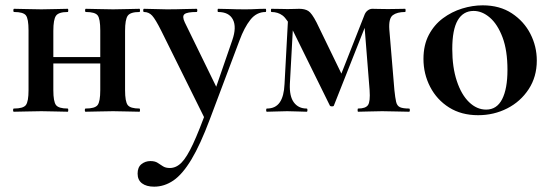

<svg xmlns="http://www.w3.org/2000/svg" viewBox="-20 -419 2065 720"><path d="M132 -181V-205H401V-181ZM87 -81V-305Q87 -349 77 -361.5Q67 -374 33 -374Q30 -374 30 -380Q30 -386 33 -386Q54 -386 80.5 -385Q107 -384 135 -384Q162 -384 188 -385Q214 -386 234 -386Q236 -386 236 -380Q236 -374 234 -374Q200 -374 190 -360Q180 -346 180 -303V-81Q180 -38 190 -25Q200 -12 234 -12Q236 -12 236 -6Q236 0 234 0Q213 0 187.5 -1Q162 -2 135 -2Q107 -2 80.5 -1Q54 0 32 0Q29 0 29 -6Q29 -12 32 -12Q67 -12 77 -25Q87 -38 87 -81ZM356 -81V-305Q356 -349 346 -361.5Q336 -374 302 -374Q299 -374 299 -380Q299 -386 302 -386Q323 -386 349.5 -385Q376 -384 404 -384Q431 -384 457 -385Q483 -386 503 -386Q505 -386 505 -380Q505 -374 503 -374Q469 -374 459 -360Q449 -346 449 -303V-81Q449 -38 459 -25Q469 -12 503 -12Q505 -12 505 -6Q505 0 503 0Q482 0 456.5 -1Q431 -2 404 -2Q376 -2 349 -1Q322 0 301 0Q298 0 298 -6Q298 -12 301 -12Q336 -12 346 -25Q356 -38 356 -81Z M976 -386Q978 -386 978 -380Q978 -374 976 -374Q942 -374 919 -345Q896 -316 878 -267L767 28Q731 124 697.5 179.5Q664 235 630 258Q596 281 558 281Q529 281 512.5 268.5Q496 256 496 232Q496 208 510.5 196.5Q525 185 544 185Q561 185 571 191.5Q581 198 591 204.5Q601 211 617 211Q641 211 661 190.5Q681 170 704 120.5Q727 71 758 -15L755 40L585 -303Q563 -347 550.5 -360.5Q538 -374 520 -374Q517 -374 517 -380Q517 -386 520 -386Q540 -386 562.5 -385Q585 -384 605 -384Q641 -384 668 -385Q695 -386 717 -386Q720 -386 720 -380Q720 -374 717 -374Q682 -374 672 -366Q662 -358 673 -335L800 -75L764 -16L851 -268Q868 -317 853.5 -345.5Q839 -374 798 -374Q796 -374 796 -380Q796 -386 798 -386Q822 -386 843.5 -385Q865 -384 899 -384Q923 -384 938.5 -385Q954 -386 976 -386Z M1047 -104 1061 -364 1081 -361 1067 -104Q1065 -58 1082 -35Q1099 -12 1130 -12Q1133 -12 1133 -6Q1133 0 1130 0Q1114 0 1096 -1Q1078 -2 1057 -2Q1037 -2 1017.5 -1Q998 0 981 0Q978 0 978 -6Q978 -12 981 -12Q1013 -12 1029 -35Q1045 -58 1047 -104ZM1514 -12Q1517 -12 1517 -6Q1517 0 1514 0Q1493 0 1466 -1Q1439 -2 1413 -2Q1386 -2 1364.5 -1Q1343 0 1323 0Q1321 0 1321 -6Q1321 -12 1323 -12Q1351 -12 1360 -25Q1369 -38 1366 -81L1347 -320L1371 -374L1232 -23Q1231 -20 1225 -20Q1219 -20 1217 -23L1079 -303Q1057 -348 1039.5 -361Q1022 -374 998 -374Q996 -374 996 -380Q996 -386 998 -386Q1019 -386 1034 -385.5Q1049 -385 1058 -385Q1072 -385 1084 -385.5Q1096 -386 1102 -386Q1123 -386 1136 -378Q1149 -370 1167 -335L1267 -129L1224 -51L1346 -361Q1350 -373 1358.5 -379.5Q1367 -386 1376 -386Q1382 -386 1400 -385.5Q1418 -385 1435 -385Q1456 -385 1470 -385.5Q1484 -386 1499 -386Q1501 -386 1501 -380Q1501 -374 1499 -374Q1469 -374 1453 -362Q1437 -350 1440 -308L1459 -81Q1462 -52 1465.5 -37Q1469 -22 1480 -17Q1491 -12 1514 -12Z M1773 13Q1710 13 1664 -16Q1618 -45 1593 -93.5Q1568 -142 1568 -198Q1568 -250 1588 -288Q1608 -326 1641 -350.5Q1674 -375 1713 -387Q1752 -399 1790 -399Q1854 -399 1899.5 -369Q1945 -339 1969 -292Q1993 -245 1993 -192Q1993 -131 1962.5 -84.5Q1932 -38 1882 -12.5Q1832 13 1773 13ZM1803 -8Q1843 -8 1863 -47Q1883 -86 1883 -157Q1883 -230 1864.5 -279Q1846 -328 1817 -353Q1788 -378 1756 -378Q1717 -378 1696.5 -343Q1676 -308 1676 -235Q1676 -167 1693 -115.5Q1710 -64 1739 -36Q1768 -8 1803 -8Z"/></svg>

Font: Cormorant
Style: Bold
Weight: 700
Designer: Christian Thalmann (Catharsis Fonts)
Foundry: Catharsis Fonts
Version: Version 4.000